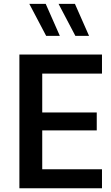

<svg xmlns="http://www.w3.org/2000/svg" viewBox="-20 -981 577 1001"><path d="M511.7 -98.6V0.5H81.1V-696.8H511.7V-597.2H200.2V-394.5H484.4V-301.3H200.2V-98.6ZM292 -793.9H220.7L132.8 -960.9H218.3ZM444.3 -793.9H373L285.2 -960.9H370.6Z"/></svg>

Font: Estedad-FD SemiBold
Style: Regular
Weight: 600
Designer: Amin Abedi
Version: Version 7.3